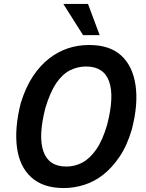

<svg xmlns="http://www.w3.org/2000/svg" viewBox="-20 -943 740 973"><path d="M303 10Q199 10 139 -44Q79 -98 66 -195.5Q53 -293 85 -420Q110 -501 147 -556.5Q184 -612 229.5 -647Q275 -682 325.5 -698.5Q376 -715 431 -715Q537 -715 595 -661Q653 -607 667 -510.5Q681 -414 648 -287Q624 -205 586 -149Q548 -93 503.5 -58Q459 -23 407.5 -6.5Q356 10 303 10ZM316 -99Q360 -99 398 -119.5Q436 -140 468 -186Q500 -232 523 -311Q560 -454 533 -530Q506 -606 416 -606Q373 -606 334.5 -586.5Q296 -567 265 -521.5Q234 -476 210 -396Q173 -252 200 -175.5Q227 -99 316 -99ZM401 -765 301 -923H426L485 -765Z"/></svg>

Font: Nunito Sans 7pt Condensed
Style: Bold Italic
Weight: 700
Width: 3
Italic angle: -9°
Designer: Vernon Adams
Foundry: Vernon Adams
Version: Version 3.101;gftools[0.9.27]